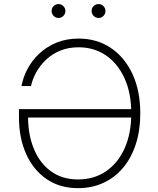

<svg xmlns="http://www.w3.org/2000/svg" viewBox="-20 -930 789 959"><path d="M369.6 9.8Q278.8 9.8 212.6 -35.6Q146.5 -81.1 110.6 -160.9Q74.7 -240.7 74.7 -344.2V-384.8H647V-342.8H104.5L120.1 -348.1Q120.1 -256.3 149.7 -185.3Q179.2 -114.3 235.1 -74Q291 -33.7 369.6 -33.7Q449.2 -33.7 509 -74.2Q568.8 -114.7 602.3 -189Q635.7 -263.2 635.7 -363.3Q635.7 -464.8 602.1 -538.8Q568.4 -612.8 509.3 -653.3Q450.2 -693.8 372.6 -693.8Q322.3 -693.8 282 -677.5Q241.7 -661.1 211.7 -633.3Q181.6 -605.5 162.1 -570.8Q142.6 -536.1 134.8 -500H87.4Q95.2 -543.5 117.4 -585.7Q139.6 -627.9 176 -662.1Q212.4 -696.3 261.7 -716.8Q311 -737.3 372.6 -737.3Q463.9 -737.3 533.2 -690.9Q602.5 -644.5 641.6 -560.5Q680.7 -476.6 680.7 -363.3Q680.7 -278.8 658.4 -210.2Q636.2 -141.6 595.2 -92.5Q554.2 -43.5 496.8 -16.8Q439.5 9.8 369.6 9.8ZM472.7 -840.3Q458 -840.3 447.8 -850.6Q437.5 -860.8 437.5 -875Q437.5 -889.6 447.8 -899.7Q458 -909.7 472.7 -909.7Q486.8 -909.7 496.8 -899.4Q506.8 -889.2 506.8 -875Q506.8 -860.8 496.8 -850.6Q486.8 -840.3 472.7 -840.3ZM272.5 -840.3Q258.3 -840.3 248 -850.6Q237.8 -860.8 237.8 -875Q237.8 -889.6 248 -899.7Q258.3 -909.7 272.5 -909.7Q286.6 -909.7 296.6 -899.4Q306.6 -889.2 306.6 -875Q306.6 -860.8 296.6 -850.6Q286.6 -840.3 272.5 -840.3Z"/></svg>

Font: Inter ExtraLight
Style: Regular
Weight: 250
Designer: Rasmus Andersson
Foundry: rsms
Version: Version 4.001;git-66647c0bb